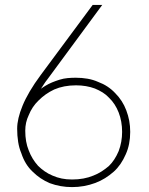

<svg xmlns="http://www.w3.org/2000/svg" viewBox="-20 -749 607 783"><path d="M274 14Q226 14 183 -2Q143 -19 113 -49Q82 -78 67 -124Q58 -145 54 -170.5Q50 -196 50 -224Q50 -265 72 -318Q83 -345 101.5 -376.5Q120 -408 146 -443L358 -729H397L173 -425Q165 -415 159 -405.5Q153 -396 147 -387Q151 -390 155.5 -393Q160 -396 165 -399Q178 -407 192.5 -413Q207 -419 223 -424Q239 -429 255.5 -430.5Q272 -432 289 -432Q314 -432 337 -428Q360 -424 380 -415Q421 -400 450 -369Q480 -339 495 -299Q503 -278 507 -256.5Q511 -235 511 -211Q511 -160 493 -120Q474 -76 444 -49Q427 -34 408.5 -22.5Q390 -11 369 -3Q323 14 274 14ZM290 -401Q240 -401 201 -384Q182 -375 166.5 -364Q151 -353 137 -339Q111 -314 97 -279Q83 -250 83 -216Q83 -170 97 -136Q110 -101 135 -73Q147 -61 162 -50.5Q177 -40 194 -33Q212 -25 231.5 -21Q251 -17 274 -17Q323 -17 361 -33Q379 -40 394.5 -50Q410 -60 424 -72Q448 -95 464 -133Q478 -170 478 -211Q478 -254 464 -290Q450 -326 425 -350Q413 -363 398.5 -372Q384 -381 367 -388Q332 -401 290 -401Z"/></svg>

Font: SpoqaHanSans
Style: Thin
Weight: 250
Designer: [Spoqa Han Sans] Dong-huui Kim \uAE40 \uB3D9 \uD718   [Noto Sans] Ryoko NISHIZUKA \u897F \u585A \u6DBC \u5B50  (kana & i
Foundry: Spoqa (http://bi.spoqa.com)
Version: Version 1.004;PS 1.004;hotconv 1.0.82;makeotf.lib2.5.63406